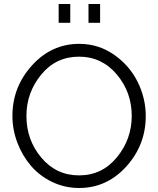

<svg xmlns="http://www.w3.org/2000/svg" viewBox="-20 -934 791 959"><path d="M331 -820H273V-914H331ZM480 -820H422V-914H480ZM375 5Q303 5 240 -25.5Q177 -56 134 -106.5Q91 -157 66.5 -222Q42 -287 42 -355Q42 -499 139.5 -607Q237 -715 376 -715Q471 -715 548.5 -661.5Q626 -608 667 -526Q708 -444 708 -354Q708 -210 611 -102.5Q514 5 375 5ZM112 -355Q112 -235 186.5 -146.5Q261 -58 375 -58Q490 -58 564 -148.5Q638 -239 638 -355Q638 -474 563 -562.5Q488 -651 375 -651Q259 -651 185.5 -561Q112 -471 112 -355Z"/></svg>

Font: Raleway
Style: Regular
Weight: 400
Designer: Matt McInerney, Pablo Impallari, Rodrigo Fuenzalida
Foundry: Matt McInerney, Pablo Impallari, Rodrigo Fuenzalida
Version: Version 1.000;PS 001.001;hotconv 1.0.56; ttfautohint (v1.5)